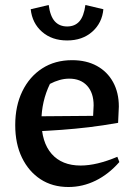

<svg xmlns="http://www.w3.org/2000/svg" viewBox="-20 -739 531 769"><path d="M254 10Q190 10 142.5 -21Q95 -52 68 -107.5Q41 -163 41 -238Q41 -315 69.5 -373.5Q98 -432 149 -465Q200 -498 269 -498Q326 -498 368 -475Q410 -452 433 -410Q456 -368 456 -312L453 -247Q391 -236 336.5 -229.5Q282 -223 227 -219Q172 -215 108 -212L109 -273L353 -275L355 -317Q355 -367 329 -395.5Q303 -424 257 -424Q238 -424 218.5 -418.5Q199 -413 180 -403Q163 -368 154.5 -330.5Q146 -293 146 -256Q146 -169 187 -122.5Q228 -76 303 -76Q367 -76 450 -111L458 -90Q415 -41 363 -15.5Q311 10 254 10ZM249 -577Q188 -577 148.5 -611.5Q109 -646 103 -702L175 -719Q181 -674 199.5 -653.5Q218 -633 249 -633Q280 -633 298 -653.5Q316 -674 322 -719L394 -702Q389 -647 349.5 -612Q310 -577 249 -577Z"/></svg>

Font: Piazzolla 24pt SemiBold
Style: Regular
Weight: 600
Designer: Juan Pablo del Peral
Foundry: Huerta Tipografica
Version: Version 2.005